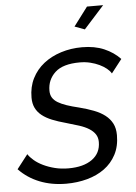

<svg xmlns="http://www.w3.org/2000/svg" viewBox="-73 -976 729 1030"><g transform="rotate(-5 291.0 -461.5)"><path d="M413 -809 359 -829 435 -930H522ZM242 7Q164 7 99.5 -18.5Q35 -44 -12 -93L47 -169Q58 -152 78 -135Q98 -118 126 -104.5Q154 -91 188 -82.5Q222 -74 261 -74Q342 -74 388.5 -107.5Q435 -141 435 -201Q435 -225 423.5 -242.5Q412 -260 390.5 -273.5Q369 -287 338 -297Q307 -307 268 -318Q227 -329 195 -342Q163 -355 141 -372.5Q119 -390 107.5 -413.5Q96 -437 96 -469Q96 -527 119 -572.5Q142 -618 182 -649.5Q222 -681 275.5 -698Q329 -715 389 -715Q457 -715 508 -693Q559 -671 594 -634L537 -561Q529 -575 513 -588Q497 -601 475 -611.5Q453 -622 426.5 -628.5Q400 -635 370 -635Q279 -635 237 -596Q195 -557 195 -498Q195 -476 204.5 -460.5Q214 -445 233 -433.5Q252 -422 280 -412.5Q308 -403 346 -394Q389 -383 424 -369.5Q459 -356 483.5 -337Q508 -318 521.5 -292Q535 -266 535 -229Q535 -169 511.5 -124.5Q488 -80 448 -51Q408 -22 355 -7.5Q302 7 242 7Z"/></g></svg>

Font: PTCRaleway Medium
Style: Italic
Weight: 500
Italic angle: -12°
Designer: Matt McInerney, Pablo Impallari, Rodrigo Fuenzalida
Foundry: Matt McInerney, Pablo Impallari, Rodrigo Fuenzalida
Version: Version 3.000g; ttfautohint (v1.5) -l 8 -r 28 -G 28 -x 14 -D